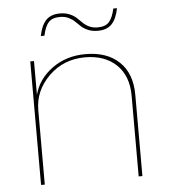

<svg xmlns="http://www.w3.org/2000/svg" viewBox="-50 -729 681 774"><g transform="rotate(-5 290.0 -341.5)"><path d="M309.1 -509.8Q396 -509.8 445.6 -462.4Q495.1 -415 495.1 -329.1V0H480V-327.1Q480 -406.7 433.1 -451.9Q386.2 -497.1 306.2 -497.1Q219.2 -497.1 159.7 -438.7Q100.1 -380.4 100.1 -300.8V0H85V-500H100.1V-363.8Q117.2 -427.2 174.3 -468.5Q231.4 -509.8 309.1 -509.8ZM136.2 -598.1Q145 -641.6 164.8 -661.9Q184.6 -682.1 221.2 -682.1Q242.7 -682.1 259.5 -675Q276.4 -668 287.4 -657.7Q298.3 -647.5 308.6 -637.2Q318.8 -627 333.7 -619.9Q348.6 -612.8 367.2 -612.8Q399.4 -612.8 414.3 -629.6Q429.2 -646.5 437 -683.1H452.1Q443.4 -639.6 423.6 -619.4Q403.8 -599.1 367.2 -599.1Q345.2 -599.1 328.4 -606.2Q311.5 -613.3 300.5 -623.5Q289.6 -633.8 279.3 -643.8Q269 -653.8 254.2 -660.9Q239.3 -668 220.2 -668Q188 -668 173.3 -651.4Q158.7 -634.8 150.9 -598.1Z"/></g></svg>

Font: Human Sans Thin
Style: Regular
Weight: 100
Designer: Tim Radville
Foundry: Continuum
Version: Version 1.000;FEAKit 1.0